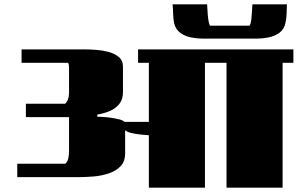

<svg xmlns="http://www.w3.org/2000/svg" viewBox="-20 -870 1380 890"><path d="M780 -850H940Q941 -838 942 -818Q943 -798 945.5 -779.5Q948 -761 953 -751H1137Q1143 -761 1145 -779.5Q1147 -798 1148 -818Q1149 -838 1150 -850H1310Q1309 -829 1308.5 -806.5Q1308 -784 1303 -763Q1297 -734 1275 -718Q1253 -702 1224.5 -696.5Q1196 -691 1170 -691H920Q894 -691 865.5 -696.5Q837 -702 815.5 -718Q794 -734 787 -763Q783 -784 782.5 -806.5Q782 -829 780 -850ZM620 -579V-641H1340V-579H1290V0H1030V-579H930V0H670V-243Q654 -244 630.5 -246.5Q607 -249 587 -254Q567 -259 560 -267V-160Q560 -121 538.5 -99Q517 -77 483.5 -66Q450 -55 414.5 -52Q379 -49 350 -49H60V-111H283Q294 -122 297 -138Q300 -154 300 -169V-327H100V-389H282Q292 -399 296 -412.5Q300 -426 300 -439V-559Q300 -571 296 -579H80V-641H375Q395 -641 424.5 -639Q454 -637 482.5 -629.5Q511 -622 530.5 -606Q550 -590 550 -561V-443Q550 -409 533 -388Q516 -367 489 -355.5Q462 -344 431 -339V-329Q439 -329 457 -328Q475 -327 495.5 -324Q516 -321 533.5 -316.5Q551 -312 557 -305H670V-579Z"/></svg>

Font: Gajraj One
Style: Regular
Weight: 400
Designer: Saurabh Sharma
Foundry: Saurabh Sharma
Version: Version 1.000